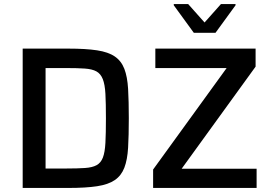

<svg xmlns="http://www.w3.org/2000/svg" viewBox="-20 -928 1335 948"><path d="M92 0V-688H317Q404 -688 459.5 -679.5Q515 -671 547 -649Q579 -627 594 -588Q609 -549 612.5 -489Q616 -429 616 -344Q616 -259 612.5 -199Q609 -139 594 -100Q579 -61 547 -39Q515 -17 459.5 -8.5Q404 0 317 0ZM205 -96H307Q363 -96 399.5 -98.5Q436 -101 457 -112.5Q478 -124 488 -150Q498 -176 500.5 -223Q503 -270 503 -344Q503 -418 500.5 -464.5Q498 -511 487.5 -537.5Q477 -564 456 -575.5Q435 -587 398.5 -589.5Q362 -592 307 -592H205ZM736 0V-91L1099 -592H747V-688H1242V-599L877 -95H1247V0ZM937 -766 838 -902V-908H909L990 -817L1071 -908H1143V-902L1044 -766Z"/></svg>

Font: Saira Medium
Style: Regular
Weight: 500
Designer: Hector Gatti with collaboration of the Omnibus-Type team
Foundry: Omnibus-Type
Version: Version 1.100; ttfautohint (v1.8.3)